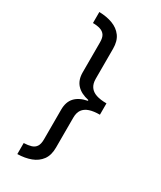

<svg xmlns="http://www.w3.org/2000/svg" viewBox="-229 -871 912 1085"><g transform="rotate(30 227.5 -328.5)"><path d="M374 -291Q334 -291 307 -282Q280 -273 266 -253.5Q252 -234 252 -201V-6Q252 44 229.5 74.5Q207 105 168.5 119.5Q130 134 81 135V63Q109 62 129 56Q149 50 159.5 34Q170 18 170 -13V-206Q170 -257 197 -286Q224 -315 276 -325V-330Q224 -341 197 -370.5Q170 -400 170 -450V-645Q170 -676 159.5 -691.5Q149 -707 129 -713.5Q109 -720 81 -720V-792Q130 -791 168.5 -776.5Q207 -762 229.5 -731.5Q252 -701 252 -651V-455Q252 -423 266 -403Q280 -383 307 -374Q334 -365 374 -365Z"/></g></svg>

Font: uoriya85
Style: Book
Weight: 400
Designer: Jelle Bosma - Monotype Design Team
Foundry: Monotype Imaging Inc.
Version: Version 2.003